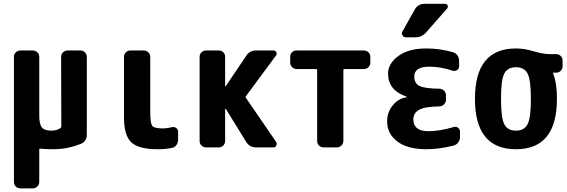

<svg xmlns="http://www.w3.org/2000/svg" viewBox="-20 -790 3040 1029"><path d="M410.2 -519.5Q424.8 -519.5 435.1 -509.8Q445.3 -500 445.3 -485.4V-70.3Q445.3 -32.2 414.1 -19.5Q340.8 10.7 259.8 9.8Q223.6 9.8 196.3 6.8Q190.4 6.8 190.4 10.7V184.6Q190.4 199.2 180.2 209.5Q169.9 219.7 155.3 219.7H89.8Q75.2 219.7 64.9 210Q54.7 200.2 54.7 184.6V-485.4Q54.7 -500 64.9 -509.8Q75.2 -519.5 89.8 -519.5H155.3Q169.9 -519.5 180.2 -509.8Q190.4 -500 190.4 -485.4V-169.9Q190.4 -124 204.6 -106.9Q218.8 -89.8 254.9 -89.8Q284.2 -89.8 303.7 -103.5Q308.6 -106.4 308.6 -112.3L307.6 -485.4Q307.6 -500 317.9 -509.8Q328.1 -519.5 342.8 -519.5Z M901.4 -108.4Q914.1 -111.3 924.3 -104Q934.6 -96.7 934.6 -84V-40Q934.6 -24.4 925.3 -12.2Q916 0 901.4 2.9Q867.2 9.8 825.2 9.8Q722.7 9.8 683.6 -27.3Q644.5 -64.5 644.5 -160.2V-485.4Q644.5 -500 654.8 -509.8Q665 -519.5 679.7 -519.5H750Q764.6 -519.5 774.9 -509.8Q785.2 -500 785.2 -485.4V-190.4Q785.2 -129.9 795.9 -115.7Q806.6 -101.6 855.5 -101.6Q877 -102.5 901.4 -108.4Z M1297.9 -265.6 1460 -29.3Q1465.8 -20.5 1460.9 -10.3Q1456.1 0 1445.3 0H1352.5Q1317.4 0 1298.8 -30.3L1190.4 -206.1Q1189.5 -207 1188 -207Q1186.5 -207 1186.5 -206.1V-35.2Q1186.5 -20.5 1176.8 -10.3Q1167 0 1152.3 0H1085Q1070.3 0 1060.1 -9.8Q1049.8 -19.5 1049.8 -35.2V-485.4Q1049.8 -500 1060.1 -509.8Q1070.3 -519.5 1085 -519.5H1152.3Q1167 -519.5 1176.8 -509.8Q1186.5 -500 1186.5 -485.4V-329.1Q1186.5 -326.2 1190.4 -329.1L1299.8 -491.2Q1318.4 -520.5 1355.5 -519.5H1445.3Q1456.1 -519.5 1460.9 -510.3Q1465.8 -501 1459 -492.2L1297.9 -274.4Q1293.9 -269.5 1297.9 -265.6Z M1929.7 -519.5Q1944.3 -519.5 1954.6 -509.8Q1964.8 -500 1964.8 -485.4V-455.1Q1964.8 -440.4 1955.1 -430.2Q1945.3 -419.9 1929.7 -419.9H1825.2Q1820.3 -419.9 1820.3 -415V-35.2Q1820.3 -20.5 1810.1 -10.3Q1799.8 0 1785.2 0H1714.8Q1700.2 0 1689.9 -9.8Q1679.7 -19.5 1679.7 -35.2V-415Q1679.7 -419.9 1674.8 -419.9H1570.3Q1555.7 -419.9 1545.4 -430.2Q1535.2 -440.4 1535.2 -455.1V-485.4Q1535.2 -500 1544.9 -509.8Q1554.7 -519.5 1570.3 -519.5Z M2412.1 -109.4Q2423.8 -113.3 2434.6 -105.5Q2445.3 -97.7 2445.3 -85V-54.7Q2445.3 -39.1 2435.5 -26.4Q2425.8 -13.7 2411.1 -9.8Q2333 9.8 2264.6 9.8Q2164.1 9.8 2109.4 -31.7Q2054.7 -73.2 2054.7 -139.6Q2054.7 -188.5 2085 -225.6Q2115.2 -262.7 2159.2 -268.6Q2160.2 -268.6 2160.2 -269.5Q2160.2 -271.5 2158.2 -272.5Q2060.5 -305.7 2059.6 -394.5Q2059.6 -449.2 2114.7 -489.7Q2169.9 -530.3 2264.6 -530.3Q2337.9 -530.3 2405.3 -510.7Q2420.9 -506.8 2430.7 -494.1Q2440.4 -481.4 2440.4 -464.8V-434.6Q2440.4 -421.9 2429.7 -414.6Q2418.9 -407.2 2406.2 -411.1Q2335.9 -433.6 2280.3 -432.6Q2200.2 -432.6 2200.2 -379.9Q2200.2 -343.8 2228 -329.6Q2255.9 -315.4 2335 -314.5Q2349.6 -314.5 2359.9 -304.2Q2370.1 -293.9 2370.1 -279.3V-254.9Q2370.1 -241.2 2359.4 -230.5Q2348.6 -219.7 2335 -219.7Q2257.8 -218.8 2226.6 -201.7Q2195.3 -184.6 2195.3 -150.4Q2195.3 -86.9 2275.4 -86.9Q2335.9 -86.9 2412.1 -109.4ZM2254.9 -769.5H2365.2Q2375 -769.5 2378.9 -760.7Q2382.8 -752 2376 -744.1L2263.7 -616.2Q2240.2 -589.8 2205.1 -589.8H2155.3Q2143.6 -589.8 2137.2 -600.6Q2130.9 -611.3 2136.7 -621.1L2203.1 -739.3Q2220.7 -769.5 2254.9 -769.5Z M2682.6 -124.5Q2700.2 -89.8 2745.1 -89.8Q2790 -89.8 2807.6 -124.5Q2825.2 -159.2 2825.2 -260.3Q2825.2 -361.3 2807.6 -395.5Q2790 -429.7 2745.1 -429.7Q2700.2 -429.7 2682.6 -395.5Q2665 -361.3 2665 -260.3Q2665 -159.2 2682.6 -124.5ZM2960 -500Q2974.6 -500 2984.9 -490.2Q2995.1 -480.5 2995.1 -464.8V-434.6Q2995.1 -419.9 2984.9 -410.2Q2974.6 -400.4 2960 -400.4H2945.3Q2944.3 -400.4 2944.3 -399.4V-396.5Q2965.8 -340.8 2964.8 -259.8Q2964.8 9.8 2745.1 9.8Q2525.4 9.8 2525.4 -260.3Q2525.4 -530.3 2745.1 -530.3Q2790 -530.3 2840.3 -515.1Q2890.6 -500 2924.8 -500Z"/></svg>

Font: Rounded-L Mgen+ 1mn bold
Style: Bold
Weight: 700
Designer: [Source Han Sans]
Ryoko NISHIZUKA  (kana & ideographs); Paul D. Hunt (Latin, Greek & Cyrillic); Wenlong ZHANG  (bopomofo
Version: Version 1.059.20150602